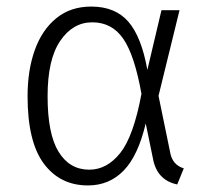

<svg xmlns="http://www.w3.org/2000/svg" viewBox="-20 -554 636 585"><path d="M248 11Q163 11 113.5 -55.5Q64 -122 64 -261Q64 -340 86 -401.5Q108 -463 151.5 -498.5Q195 -534 258 -534Q331 -534 371 -488Q411 -442 429 -341L472 -523H527L463 -262L498 -92Q504 -52 540 -41L520 8Q458 -5 446 -71L424 -178Q401 -80 357 -34.5Q313 11 248 11ZM252 -37Q306 -37 346.5 -88Q387 -139 411 -268Q390 -386 355.5 -436Q321 -486 261 -486Q202 -486 163.5 -429.5Q125 -373 125 -261Q125 -146 158.5 -91.5Q192 -37 252 -37Z"/></svg>

Font: Trujillo Light
Style: Regular
Weight: 300
Designer: Fira Sans original fonts by bBox Type GmbH, Carrois Corporate GbR, & Edenspiekermann AG / Changes by Cristiano Sobral
Foundry: Fira Sans original fonts by bBox Type GmbH, Carrois Corporate GbR, & Edenspiekermann AG / Changes by Cristiano Sobral
Version: Version 4.301;July 28, 2020;FontCreator 13.0.0.2655 64-bit